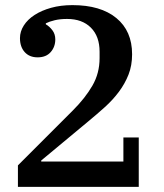

<svg xmlns="http://www.w3.org/2000/svg" viewBox="-20 -730 640 750"><path d="M50 -84 265 -299Q313 -347 341 -395.5Q369 -444 369 -503V-528Q369 -588 335 -622Q301 -656 242 -656Q215 -656 194 -651Q173 -646 159 -639V-635Q173 -627 184.5 -612Q196 -597 196 -576Q196 -547 178 -526.5Q160 -506 127 -506Q95 -506 76.5 -526.5Q58 -547 58 -581Q58 -607 73 -630.5Q88 -654 115 -671.5Q142 -689 179.5 -699.5Q217 -710 263 -710Q373 -710 434.5 -659.5Q496 -609 496 -518Q496 -474 482 -438.5Q468 -403 444.5 -371.5Q421 -340 390 -312Q359 -284 325 -256L141 -103V-99H462V-193H522V0H50Z"/></svg>

Font: IBM Plex Serif Medium
Style: Regular
Weight: 500
Designer: Mike Abbink, Paul van der Laan, Pieter van Rosmalen
Foundry: Bold Monday
Version: Version 2.5